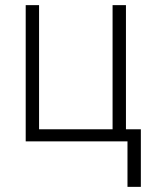

<svg xmlns="http://www.w3.org/2000/svg" viewBox="-20 -550 590 747"><path d="M476 177V0H80V-530H132V-47H418V-530H470V-47H528V177Z"/></svg>

Font: Lode Dark Term
Style: Regular
Weight: 400
Monospace: yes
Designer: Belleve Invis
Foundry: Belleve Invis
Version: Version 29.2.0